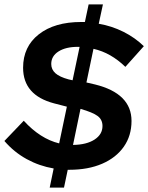

<svg xmlns="http://www.w3.org/2000/svg" viewBox="-42 -787 674 873"><path d="M184 66 202 -21Q137 -32 79.5 -63.5Q22 -95 -22 -146L66 -238Q141 -156 227 -135L262 -302L204 -317Q63 -354 63 -479Q63 -575 134.5 -631Q206 -687 327 -687H344L361 -767H426L407 -679Q466 -669 519 -642.5Q572 -616 612 -577L528 -483Q495 -515 459 -535.5Q423 -556 383 -565L351 -412L390 -403Q556 -362 556 -237Q556 -170 521 -120Q486 -70 422.5 -42.5Q359 -15 273 -15H266L249 66ZM288 -422 320 -574H312Q257 -574 224 -553Q191 -532 191 -496Q191 -471 210 -454Q229 -437 270 -426ZM290 -128Q352 -129 388 -152.5Q424 -176 424 -214Q424 -243 402 -259.5Q380 -276 324 -292Z"/></svg>

Font: Red Hat Display
Style: Bold Italic
Weight: 700
Italic angle: -12°
Designer: Pentagram, MCKL
Foundry: Pentagram, MCKL
Version: Version 1.023; ttfautohint (v1.8.3)